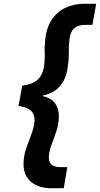

<svg xmlns="http://www.w3.org/2000/svg" viewBox="-20 -826 530 1018"><path d="M254 172Q183 172 142.5 136.5Q102 101 105 34Q107 -7 120.5 -44.5Q134 -82 147.5 -117.5Q161 -153 163 -187Q164 -207 156 -223Q148 -239 129 -249.5Q110 -260 78 -264L98 -372Q139 -377 164.5 -392Q190 -407 203 -437Q216 -467 217 -517Q218 -528 217.5 -539.5Q217 -551 216.5 -562.5Q216 -574 218 -587Q220 -664 248.5 -712Q277 -760 323.5 -783Q370 -806 426 -806H490L470 -694H432Q409 -694 391 -687Q373 -680 362 -662.5Q351 -645 348 -612Q345 -592 345 -571Q345 -550 344.5 -527Q344 -504 340 -478Q336 -434 319 -400.5Q302 -367 273.5 -347Q245 -327 205 -319V-317Q254 -306 274 -275.5Q294 -245 292 -203Q290 -164 278 -128Q266 -92 253.5 -59.5Q241 -27 239 3Q238 35 254 47.5Q270 60 299 60H337L318 172Z"/></svg>

Font: DM Sans 28pt
Style: Bold Italic
Weight: 700
Italic angle: -10°
Version: Version 4.004;gftools[0.9.30]